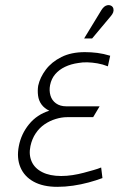

<svg xmlns="http://www.w3.org/2000/svg" viewBox="-20 -713 460 744"><path d="M398 -456 407 -497Q381 -505 357 -508Q333 -511 309 -511Q256 -511 218 -492Q180 -473 157.5 -443Q135 -413 128 -381Q125 -362 127.5 -342.5Q130 -323 141 -308Q152 -293 171 -284Q123 -269 92.5 -231.5Q62 -194 53 -147Q44 -101 59 -65Q74 -29 110.5 -9Q147 11 202 11Q232 11 263 6.5Q294 2 323.5 -6Q353 -14 377 -23L372 -64Q360 -59 342.5 -54Q325 -49 304.5 -43.5Q284 -38 261.5 -34.5Q239 -31 217 -31Q173 -31 143.5 -46Q114 -61 102.5 -87.5Q91 -114 98 -147Q104 -175 118.5 -196.5Q133 -218 153 -231.5Q173 -245 196 -252Q219 -259 240 -259H341L366 -301H237Q213 -301 197 -312.5Q181 -324 175.5 -343Q170 -362 174 -383Q179 -408 194 -425.5Q209 -443 232 -454Q255 -465 284 -469Q300 -472 318.5 -471.5Q337 -471 357.5 -467.5Q378 -464 398 -456ZM409 -650Q416 -658 418.5 -665Q421 -672 419.5 -679Q418 -686 412 -690Q405 -694 397.5 -693Q390 -692 384 -687Q378 -682 373 -674L306 -564H337Z"/></svg>

Font: Advent Pro Light
Style: Italic
Weight: 300
Italic angle: -12°
Version: Version 3.000